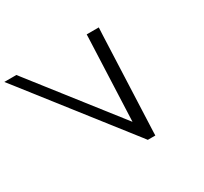

<svg xmlns="http://www.w3.org/2000/svg" viewBox="-425 -958 1273 1197"><g transform="rotate(-30 211.0 -360.0)"><path d="M-229.6 -685 -272.9 -740H-185.9L-166.7 -715L294.9 -125L319.3 -715L320.1 -740H407.1L404.4 -685L376.2 -5L375.4 20H321.4L302.2 -5Z"/></g></svg>

Font: Nordica Plus
Style: NordicaClassicLightOpObl
Weight: 300
Version: Version 1.01